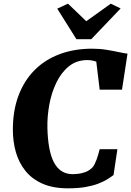

<svg xmlns="http://www.w3.org/2000/svg" viewBox="-20 -1017 714 1045"><path d="M350 8Q268 8 210.8 -17.5Q153.5 -43 118 -87.5Q82.5 -132 66.2 -189.5Q50 -247 50 -311Q50 -415 80.8 -496.8Q111.5 -578.5 168.2 -635.5Q225 -692.5 304.5 -722.2Q384 -752 481.5 -752Q522.5 -752 559.5 -746Q596.5 -740 626.2 -733.5Q656 -727 674 -725L644 -529H522.5L504 -681.5Q497 -684 489.2 -686Q481.5 -688 473.2 -689Q465 -690 455.5 -690Q396.5 -690 354.8 -656Q313 -622 286.5 -566.8Q260 -511.5 248.2 -446.5Q236.5 -381.5 238 -320Q239.5 -259 248.2 -212Q257 -165 273.5 -133.5Q290 -102 315.5 -85.5Q341 -69 376.5 -69Q387.5 -69 405.8 -71Q424 -73 444.8 -80.5Q465.5 -88 483.5 -106Q490 -113.5 495.5 -124.5Q501 -135.5 505.8 -148.8Q510.5 -162 514.8 -176.5Q519 -191 522.5 -205H619L598 -64.5Q584 -53.5 563.8 -41Q543.5 -28.5 514.2 -17.2Q485 -6 444.8 1Q404.5 8 350 8ZM396 -803.5 291.5 -970 350 -997Q375 -973 400 -949.2Q425 -925.5 449.5 -901.5Q483 -925.5 516.2 -949.2Q549.5 -973 583 -997L636.5 -971L476.5 -803.5Z"/></svg>

Font: Merriweather 20pt Black
Style: Italic
Weight: 900
Italic angle: -7.8°
Version: Version 2.101